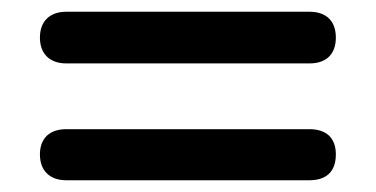

<svg xmlns="http://www.w3.org/2000/svg" viewBox="-20 -504 640 327"><path d="M93 -396H507C536 -396 552 -412 552 -440C552 -468 536 -484 507 -484H93C65 -484 48 -468 48 -440C48 -412 65 -396 93 -396ZM93 -197H507C536 -197 552 -212 552 -241C552 -269 536 -284 507 -284H93C65 -284 48 -269 48 -241C48 -213 65 -197 93 -197Z"/></svg>

Font: SN Pro SemiBold
Style: Regular
Weight: 600
Designer: Tobias Whetton
Foundry: Supernotes
Version: Version 1.003;Glyphs 3.3 (3324)